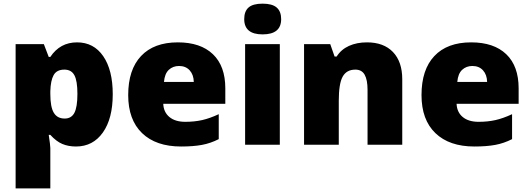

<svg xmlns="http://www.w3.org/2000/svg" viewBox="-20 -796 2915 1056"><path d="M397.9 9.8Q356 9.8 322.8 -4.2Q289.6 -18.1 256.8 -54.2H248Q256.8 3.9 256.8 18.1V240.2H65.9V-553.2H221.2L248 -482.9H256.8Q310.1 -563 403.8 -563Q495.6 -563 547.9 -486.8Q600.1 -410.6 600.1 -277.8Q600.1 -144 545.7 -67.1Q491.2 9.8 397.9 9.8ZM334 -413.1Q292 -413.1 275.1 -383.1Q258.3 -353 256.8 -293.9V-278.8Q256.8 -207.5 275.9 -175.8Q294.9 -144 335.9 -144Q372.6 -144 389.2 -175.5Q405.8 -207 405.8 -279.8Q405.8 -351.1 389.2 -382.1Q372.6 -413.1 334 -413.1Z M976.1 9.8Q837.9 9.8 761.5 -63.7Q685.1 -137.2 685.1 -272.9Q685.1 -413.1 755.9 -488Q826.7 -563 958 -563Q1083 -563 1151.1 -497.8Q1219.2 -432.6 1219.2 -310.1V-225.1H877.9Q879.9 -178.7 911.9 -152.3Q943.8 -126 999 -126Q1049.3 -126 1091.6 -135.5Q1133.8 -145 1183.1 -168V-30.8Q1138.2 -7.8 1090.3 1Q1042.5 9.8 976.1 9.8ZM964.8 -433.1Q931.2 -433.1 908.4 -411.9Q885.7 -390.6 881.8 -345.2H1045.9Q1044.9 -385.3 1023.2 -409.2Q1001.5 -433.1 964.8 -433.1Z M1519 0H1328.1V-553.2H1519ZM1323.2 -690.9Q1323.2 -733.9 1347.2 -754.9Q1371.1 -775.9 1424.3 -775.9Q1477.5 -775.9 1502 -754.4Q1526.4 -732.9 1526.4 -690.9Q1526.4 -606.9 1424.3 -606.9Q1323.2 -606.9 1323.2 -690.9Z M2001.5 0V-301.8Q2001.5 -356.9 1985.6 -385Q1969.7 -413.1 1934.6 -413.1Q1886.2 -413.1 1864.7 -374.5Q1843.3 -335.9 1843.3 -242.2V0H1652.3V-553.2H1796.4L1820.3 -484.9H1831.5Q1856 -523.9 1899.2 -543.5Q1942.4 -563 1998.5 -563Q2090.3 -563 2141.4 -509.8Q2192.4 -456.5 2192.4 -359.9V0Z M2589.4 9.8Q2451.2 9.8 2374.8 -63.7Q2298.3 -137.2 2298.3 -272.9Q2298.3 -413.1 2369.1 -488Q2439.9 -563 2571.3 -563Q2696.3 -563 2764.4 -497.8Q2832.5 -432.6 2832.5 -310.1V-225.1H2491.2Q2493.2 -178.7 2525.1 -152.3Q2557.1 -126 2612.3 -126Q2662.6 -126 2704.8 -135.5Q2747.1 -145 2796.4 -168V-30.8Q2751.5 -7.8 2703.6 1Q2655.8 9.8 2589.4 9.8ZM2578.1 -433.1Q2544.4 -433.1 2521.7 -411.9Q2499 -390.6 2495.1 -345.2H2659.2Q2658.2 -385.3 2636.5 -409.2Q2614.7 -433.1 2578.1 -433.1Z"/></svg>

Font: OpenSansExtrabold
Style: Regular
Weight: 800
Foundry: Ascender Corporation
Version: Version 1.10